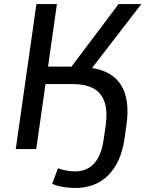

<svg xmlns="http://www.w3.org/2000/svg" viewBox="-20 -739 721 952"><path d="M355.5 192.9C483.9 192.9 574.2 108.4 597.2 -49.8L606.9 -118.2C631.3 -288.1 570.3 -380.9 436.5 -401.9L680.7 -718.8H567.9L334.5 -408.7H218.3L262.2 -718.8H160.6L58.1 0H159.7L205.6 -322.3H337.9C467.3 -322.3 524.9 -259.8 503.4 -112.3L493.7 -45.9C479 58.1 430.2 110.8 352.5 110.8C321.3 110.8 291.5 104.5 267.6 95.2L238.8 171.9C262.2 184.6 307.1 192.9 355.5 192.9Z"/></svg>

Font: Winston
Style: Italic
Weight: 400
Italic angle: -8.13011°
Designer: Vernon Adams, Kim Jin-seong, David Berlow, Cristiano Sobral
Foundry: The Winston Project Authors
Version: Version 3.004